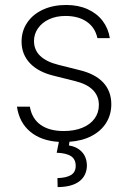

<svg xmlns="http://www.w3.org/2000/svg" viewBox="-20 -558 514 769"><path d="M242.2 -494.1Q205.6 -494.1 177 -481Q148.4 -467.8 132.3 -444.8Q116.2 -421.9 116.2 -393.6Q116.2 -322.3 215.8 -297.9L297.9 -277.3Q361.3 -262.2 393.6 -227.3Q425.8 -192.4 425.8 -140.6Q425.8 -99.1 405.5 -66.4Q385.3 -33.7 347.4 -13.7Q309.6 6.3 258.3 9.8L255.9 24.4Q288.6 29.8 308.1 50.5Q327.6 71.3 328.1 105.5Q327.1 146 297.4 168.5Q267.6 190.9 210.9 191.4L210 155.3Q246.6 154.3 264.9 142.6Q283.2 130.9 283.2 106.4Q283.2 80.1 264.6 67.6Q246.1 55.2 207 53.7L215.8 10.3Q144.5 5.9 100.8 -30.8Q57.1 -67.4 47.9 -130.9H99.6Q107.4 -83.5 142.3 -58.3Q177.2 -33.2 235.4 -33.2Q277.3 -33.2 309.3 -46.1Q341.3 -59.1 358.6 -82.8Q376 -106.4 376 -137.7Q376 -173.3 352.1 -197.5Q328.1 -221.7 280.3 -233.4L198.2 -253.9Q133.8 -269 100.1 -304.7Q66.4 -340.3 66.4 -391.6Q66.4 -434.1 89.1 -467.5Q111.8 -501 152.3 -519.5Q192.9 -538.1 245.1 -538.1Q293.5 -538.1 330.8 -521.2Q368.2 -504.4 390.9 -474.6Q413.6 -444.8 419.9 -405.3H370.1Q361.3 -447.3 327.9 -470.7Q294.4 -494.1 242.2 -494.1Z"/></svg>

Font: Pretendard Std ExtraLight
Style: Regular
Weight: 200
Designer: Base glyphs from Inter by Rasmus Andersson; Hangeul glyphs from Noto Sans CJK(Source Han Sans) by Jang Soo-young and Kan
Foundry: Kil Hyung-jin
Version: Version 1.309